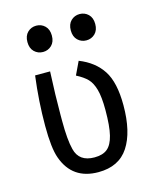

<svg xmlns="http://www.w3.org/2000/svg" viewBox="-101 -703 639 785"><g transform="rotate(-15 219.0 -310.5)"><path d="M133.8 -437.5Q128.9 -335.9 128.9 -254.9V-229.5Q128.9 -148.4 139.6 -107.4Q153.3 -50.8 218.8 -50.8Q253.9 -50.8 273.4 -66.9Q293 -83 302.2 -120.6Q311.5 -158.2 311.5 -226.6Q311.5 -282.2 302.7 -313.5Q293.9 -344.7 277.8 -361.3Q261.7 -377.9 231.4 -393.6L257.8 -449.2Q322.3 -423.8 355 -373.5Q387.7 -323.2 387.7 -226.6Q387.7 -113.3 346.7 -50.8Q305.7 11.7 218.8 11.7Q108.4 11.7 72.3 -89.8Q56.6 -132.8 56.6 -227.5Q56.6 -331.1 70.3 -437.5ZM127 -521.5Q105.5 -521.5 90.3 -536.1Q75.2 -550.8 75.2 -577.1Q75.2 -603.5 90.3 -618.2Q105.5 -632.8 127 -632.8Q148.4 -632.8 163.6 -618.2Q178.7 -603.5 178.7 -577.1Q178.7 -550.8 163.6 -536.1Q148.4 -521.5 127 -521.5ZM310.5 -521.5Q289.1 -521.5 273.9 -536.1Q258.8 -550.8 258.8 -577.1Q258.8 -603.5 273.9 -618.2Q289.1 -632.8 310.5 -632.8Q332 -632.8 347.2 -618.2Q362.3 -603.5 362.3 -577.1Q362.3 -550.8 347.2 -536.1Q332 -521.5 310.5 -521.5Z"/></g></svg>

Font: Sudo Variable
Style: Regular
Weight: 400
Monospace: yes
Designer: Jens Kutilek
Foundry: Jens Kutilek
Version: Version 0.040